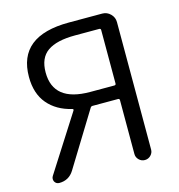

<svg xmlns="http://www.w3.org/2000/svg" viewBox="-108 -827 860 922"><g transform="rotate(-15 321.5 -366.0)"><path d="M450.2 -383.8Q458 -383.8 458 -391.6V-657.2Q458 -665 450.2 -665H330.1Q238.3 -665 192.9 -633.3Q147.5 -601.6 147.5 -529.3Q147.5 -383.8 330.1 -383.8ZM317.4 -732.4H483.4Q506.8 -732.4 523.9 -715.3Q541 -698.2 541 -674.8V-41Q541 -24.4 528.8 -12.2Q516.6 0 499.5 0Q482.4 0 470.2 -12.2Q458 -24.4 458 -41V-308.6Q458 -316.4 450.2 -316.4H323.2Q316.4 -316.4 312.5 -309.6L147.5 -41Q122.1 0 74.2 0Q58.6 0 50.8 -13.7Q47.9 -20.5 47.9 -26.4Q47.9 -33.2 51.8 -40L229.5 -318.4Q233.4 -325.2 225.6 -327.1Q150.4 -344.7 107.4 -395.5Q64.5 -446.3 64.5 -529.3Q64.5 -732.4 317.4 -732.4Z"/></g></svg>

Font: Gen Jyuu Gothic Normal
Style: Regular
Weight: 300
Designer: [Source Han Sans]
Ryoko NISHIZUKA  (kana & ideographs); Paul D. Hunt (Latin, Greek & Cyrillic); Wenlong ZHANG  (bopomofo
Version: Version 1.002.20150607